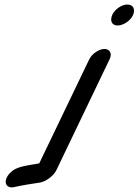

<svg xmlns="http://www.w3.org/2000/svg" viewBox="-20 -704 614 851"><path d="M376 -442 154 20 138 23 119 26C85 33 52 36 27 60C-11 97 4 137 48 124C83 116 121 111 158 105C182 101 218 76 230 50L466 -442C478 -466 467 -487 443 -487C419 -487 388 -466 376 -442ZM478 -639C466 -613 475 -591 501 -591C526 -591 557 -611 569 -636C581 -662 571 -684 545 -684C520 -684 490 -664 478 -639Z"/></svg>

Font: Electronic
Style: BlkUltIt
Weight: 900
Version: Version 1.011